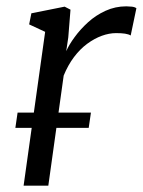

<svg xmlns="http://www.w3.org/2000/svg" viewBox="-20 -586 450 606"><path d="M54.5 0 122.5 -485.5 72 -509 79 -544 184 -565 202.5 -555.5 195.5 -468 189 -424.5Q198 -445 215.8 -469.2Q233.5 -493.5 258 -515.8Q282.5 -538 313.2 -552Q344 -566 378.5 -566Q386 -566 395.8 -565Q405.5 -564 410.5 -560L392.5 -474Q386 -478 374.5 -479.8Q363 -481.5 346.5 -481.5Q324.5 -481.5 301.2 -473Q278 -464.5 255.2 -447.8Q232.5 -431 213.5 -405.8Q194.5 -380.5 181 -347.5L132.5 0ZM267 -230.5 260 -182.5H28.5L35.5 -230.5Z"/></svg>

Font: Merriweather 20pt Light
Style: Italic
Weight: 300
Italic angle: -7.8°
Version: Version 2.101